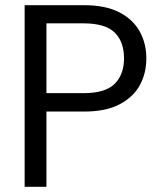

<svg xmlns="http://www.w3.org/2000/svg" viewBox="-20 -720 620 740"><path d="M75 0V-700H304Q386 -700 439 -673Q492 -646 518 -599.5Q544 -553 544 -495Q544 -437 518.5 -391Q493 -345 440 -317.5Q387 -290 304 -290H159V0ZM159 -361H302Q386 -361 422 -397Q458 -433 458 -495Q458 -559 422 -594.5Q386 -630 302 -630H159Z"/></svg>

Font: DM Sans 17pt
Style: Regular
Weight: 400
Version: Version 4.004;gftools[0.9.30]